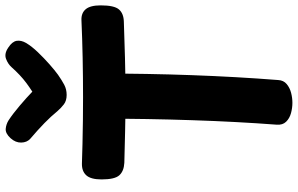

<svg xmlns="http://www.w3.org/2000/svg" viewBox="-218 -877 1115 719"><g transform="rotate(-90 339.5 -517.5)"><path d="M89.3 -609.4Q58.2 -611 42.7 -628.1Q27.1 -645.1 27.1 -694.7Q27.1 -735.2 42.7 -752.1Q58.2 -769 87 -768.2Q116.6 -767.2 160.1 -766.1Q203.7 -765 250.2 -764.5Q296.7 -764 333.7 -764Q408.7 -764 482.5 -765.5Q556.3 -767 623.9 -770Q650.1 -771 664.5 -754Q678.9 -737 678.9 -698Q678.9 -647.1 663.7 -629.6Q648.6 -612 617.4 -611.2Q554.6 -609 482.6 -607Q410.7 -605 336.7 -605Q271.7 -605 207.4 -606.5Q143.2 -608 89.3 -609.4ZM254.6 -697Q254.6 -707 264.9 -714Q275.2 -721 289.6 -726Q304 -731 318.3 -733.5Q332.7 -736 339.7 -736Q347.7 -736 361.5 -733.5Q375.3 -731 389.6 -726Q403.9 -721 413.7 -714Q423.6 -707 423.6 -697Q423.6 -524 417.6 -357.6Q411.6 -191.1 399.3 -33.4Q398.3 -13.2 384.3 -1.5Q370.3 10.2 351.4 15.1Q332.4 20 313.7 20Q294.9 20 275.3 14.7Q255.8 9.4 243.1 -3.6Q230.3 -16.6 232.1 -39.1Q243.3 -186.9 248.9 -355.4Q254.6 -524 254.6 -697ZM447.1 -1031.4Q459.3 -1045.2 478.6 -1052.4Q497.9 -1059.7 520.7 -1044.1Q543.3 -1029.4 546.1 -1012.7Q548.9 -996 538.1 -977.3Q525.2 -955.8 503.3 -933Q481.4 -910.2 458.8 -890.2Q436.1 -870.1 419.1 -857.8Q399.1 -843.8 381.9 -834.6Q364.7 -825.4 343.6 -825.4Q321.9 -825.4 308.3 -835.8Q294.8 -846.1 282.9 -859.8Q263.2 -884 237.8 -908.8Q212.3 -933.6 179.1 -961.9Q165.6 -974.2 165.1 -995.5Q164.6 -1016.8 181.6 -1035.6Q199.6 -1055.1 216.7 -1053.6Q233.9 -1052 248.4 -1042.9Q272.9 -1026.9 303.7 -1000.7Q334.4 -974.6 355.7 -953.9Q372.4 -964.7 388 -976.2Q403.6 -987.8 418.3 -1001.7Q433.1 -1015.7 447.1 -1031.4Z"/></g></svg>

Font: Playpen Sans Arabic
Style: Regular
Weight: 400
Designer: Azza Alameddine, Laura Meseguer, Veronika Burian, José Scaglione
Foundry: TypeTogether
Version: Version 2.000